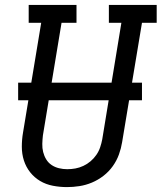

<svg xmlns="http://www.w3.org/2000/svg" viewBox="-20 -755 659 783"><path d="M253 8Q224 8 195.5 2.5Q167 -3 143.5 -17Q120 -31 103 -52.5Q86 -74 77.5 -100.5Q69 -127 69 -156.5Q69 -186 74 -215L148 -662H97V-735H292V-662H231L155 -203Q153 -186 152.5 -168.5Q152 -151 156 -135Q160 -119 168.5 -105Q177 -91 190.5 -82Q204 -73 220.5 -69Q237 -65 254 -65Q271 -65 287.5 -68Q304 -71 320 -78.5Q336 -86 349.5 -97.5Q363 -109 373 -123.5Q383 -138 388.5 -154.5Q394 -171 397 -187L475 -662H424V-735H619V-662H559L478 -175Q474 -150 465 -125Q456 -100 440 -77.5Q424 -55 402 -38Q380 -21 355 -10.5Q330 0 304 4Q278 8 253 8ZM54 -346V-418H559V-346Z"/></svg>

Font: Iosevka Curly Slab Extended
Style: Italic
Weight: 400
Width: 7
Italic angle: -9°
Monospace: yes
Designer: Belleve Invis
Foundry: Belleve Invis
Version: Version 11.1.0; ttfautohint (v1.8.3)